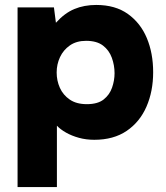

<svg xmlns="http://www.w3.org/2000/svg" viewBox="-20 -557 670 776"><path d="M51 199V-527H198L206 -465Q241 -504 280.5 -520.5Q320 -537 369 -537Q446 -537 497 -500.5Q548 -464 573.5 -403Q599 -342 599 -265Q599 -188 572 -126Q545 -64 492 -28Q439 8 361 8Q328 8 299 0Q270 -8 247 -21Q224 -34 210 -49V199ZM331 -136Q375 -136 399 -155Q423 -174 433 -203Q443 -232 443 -261Q443 -293 432 -323.5Q421 -354 396 -373Q371 -392 328 -392Q289 -392 262.5 -373.5Q236 -355 222.5 -326Q209 -297 209 -264Q209 -231 222 -202Q235 -173 262 -154.5Q289 -136 331 -136Z"/></svg>

Font: Onest ExtraBold
Style: Regular
Weight: 800
Designer: Dmitri Voloshin, Andrey Kudryavtsev
Foundry: Dmitri Voloshin, Andrey Kudryavtsev
Version: Version 1.000;gftools[0.9.33]